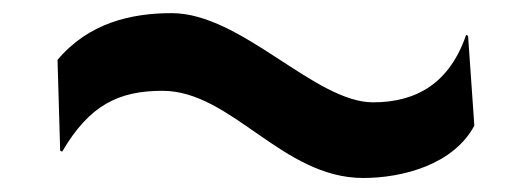

<svg xmlns="http://www.w3.org/2000/svg" viewBox="-20 -417 790 285"><path d="M72.3 -191.9C112.8 -261.2 156.2 -282.2 221.2 -282.2C323.7 -282.2 398.9 -152.8 519 -152.8C578.1 -152.8 653.3 -172.9 684.1 -230.5L674.8 -363.8L671.9 -365.2C647.5 -293.9 598.6 -265.1 533.7 -265.1C447.3 -265.1 338.4 -397.5 234.9 -397.5C175.3 -397.5 111.8 -383.3 65.4 -328.1L69.3 -193.4Z"/></svg>

Font: HammersmithOne
Style: Regular
Weight: 400
Designer: Nicole Fally
Foundry: Nicole Fally
Version: Version 1.003